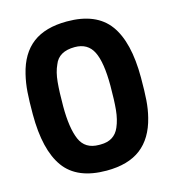

<svg xmlns="http://www.w3.org/2000/svg" viewBox="-117 -891 908 1002"><g transform="rotate(-15 336.5 -390.0)"><path d="M336 13Q177 13 108 -82.5Q39 -178 39 -370Q39 -443 42.5 -491Q46 -539 57 -584Q82 -689 150.5 -741Q219 -793 336 -793Q494 -793 564 -698Q634 -603 634 -410Q634 -336 630.5 -288Q627 -240 616 -197Q590 -92 521.5 -39.5Q453 13 336 13ZM341 -127Q415 -127 442 -190Q459 -229 464 -280Q469 -331 469 -410Q469 -537 440 -595Q411 -653 341 -653Q254 -653 230 -589Q213 -553 208 -500.5Q203 -448 203 -370Q203 -252 230 -189.5Q257 -127 332 -127Z"/></g></svg>

Font: Tanohe Sans
Style: Bold
Weight: 700
Designer: Village Type and Design LLC & Cristiano Sobral
Foundry: Cooper Hewitt Smithsonian Design Museum
Version: Version 1.00;September 29, 2021;FontCreator 13.0.0.2655 64-b